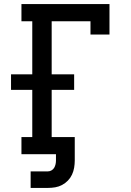

<svg xmlns="http://www.w3.org/2000/svg" viewBox="-20 -755 640 940"><path d="M130 165V84H215Q224 84 232.5 79Q241 74 245.5 66Q250 58 252 49Q254 40 254 31V0H85V-84H138V-315H34V-391H138V-651H85V-735H516V-586H423V-651H233V-391H343V-315H233V-84H346V31Q346 48 343 66Q340 84 332.5 100Q325 116 312.5 129Q300 142 284 150.5Q268 159 250.5 162Q233 165 215 165Z"/></svg>

Font: Iosevka Curly Slab MdEx
Style: Regular
Weight: 500
Width: 7
Monospace: yes
Designer: Belleve Invis
Foundry: Belleve Invis
Version: Version 11.1.0; ttfautohint (v1.8.3)